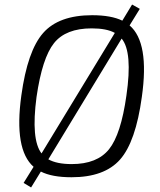

<svg xmlns="http://www.w3.org/2000/svg" viewBox="-20 -769 704 846"><path d="M596 -730 551 -657Q639 -582 605 -342Q578 -144 509 -66Q440 12 295 12Q209 12 160 -13L117 57L84 37L128 -34Q41 -110 74 -348Q101 -545 170 -623.5Q239 -702 386 -702Q470 -702 519 -678L562 -749ZM163 -93 486 -624Q450 -644 384 -644Q270 -644 218 -579Q166 -514 141 -342Q116 -154 163 -93ZM516 -599 193 -67Q230 -46 296 -46Q408 -46 460.5 -111.5Q513 -177 537 -348Q565 -540 516 -599Z"/></svg>

Font: Exo 2.0 Light
Style: Italic
Weight: 300
Italic angle: -8°
Designer: Natanael Gama
Version: Version 1.001;PS 001.001;hotconv 1.0.70;makeotf.lib2.5.58329